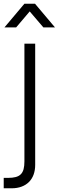

<svg xmlns="http://www.w3.org/2000/svg" viewBox="-30 -775 316 1034"><path d="M-6 -627.5 101.5 -755H158.5L266 -627.5H203.5L130 -713.5L57 -627.5ZM-10 239V183H12.5Q37.5 183 54.5 178.5Q71.5 174 82 163.5Q92.5 153 97 136Q101.5 119 101.5 94V-540H159.5V112.5Q159.5 142 151 165.2Q142.5 188.5 126 205Q109.5 221.5 86 230.2Q62.5 239 32.5 239Z"/></svg>

Font: Vela Sans Light
Style: Regular
Weight: 300
Designer: Principal design: Mikhail Sharanda - project Manrope.
Design modification: Ravid Balaliev
Foundry: Mikhail Sharanda
Version: Version 1.001